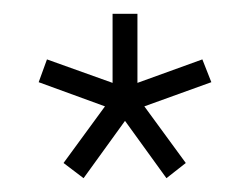

<svg xmlns="http://www.w3.org/2000/svg" viewBox="-20 -663 361 278"><path d="M273 -577 179 -543V-643H143V-543L48 -577L36 -544L132 -509L72 -427L101 -405L161 -488L221 -405L249 -427L189 -509L286 -544Z"/></svg>

Font: Rawengulk
Style: Regular
Weight: 400
Version: Version 0.9